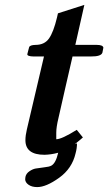

<svg xmlns="http://www.w3.org/2000/svg" viewBox="-20 -615 439 778"><path d="M130.9 143.1Q108.9 143.1 95.5 133.5Q82 124 82 110.8L82.5 107.4Q83 104 83 102.1Q85.9 87.9 99.4 78.9Q112.8 69.8 124.5 67.9Q136.2 65.9 159.2 63Q179.2 61 188 56.2Q206.1 46.4 215.8 3.9Q187 11.7 160.2 12.2Q83 12.2 83 -46.9Q83 -65.9 88.9 -90.8Q111.8 -189.9 158.2 -386.2H116.2Q104 -386.2 96.9 -388.7Q89.8 -391.1 90.8 -396Q91.8 -400.9 94.5 -410.4Q97.2 -419.9 98.1 -423.8Q101.1 -432.6 124 -433.1Q160.2 -433.1 178.5 -459Q196.8 -484.9 210.9 -543.9L214.8 -561L321.8 -595.2L285.2 -433.1H372.1Q397 -433.1 398.9 -421.9Q397.9 -418 395 -401.9Q390.1 -385.7 348.1 -386.2H273.9Q265.1 -347.2 245.6 -263.2Q226.1 -179.2 216.8 -136.2Q208 -100.1 208 -77.1V-50.8Q230 -50.8 291 -88.9L315.9 -58.1Q311 -53.2 283.2 -30.8L292 -34.2Q292 -14.2 286.1 6.8Q272 67.9 219.5 105.5Q167 143.1 130.9 143.1Z"/></svg>

Font: Linux Libertine O
Style: Semibold Italic
Weight: 600
Italic angle: -11.5°
Designer: Philipp H. Poll
Foundry: Philipp H. Poll
Version: Version 5.1.2